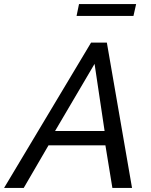

<svg xmlns="http://www.w3.org/2000/svg" viewBox="-67 -918 739 938"><path d="M378 -710H455L578 0H482L448 -208H170L49 0H-47ZM444 -278 395 -606 202 -278ZM307 -840 319 -898H598L585 -840Z"/></svg>

Font: Raleway Medium
Style: Italic
Weight: 500
Italic angle: -12°
Designer: Matt McInerney, Pablo Impallari, Rodrigo Fuenzalida
Foundry: Matt McInerney, Pablo Impallari, Rodrigo Fuenzalida
Version: Version 4.026